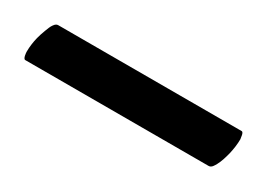

<svg xmlns="http://www.w3.org/2000/svg" viewBox="-15 -169 627 448"><g transform="rotate(30 299.0 55.5)"><path d="M36 110H530C538 110 542 101 545 96C551 85 555 71 558 59C561 46 563 32 563 19C562 16 562 1 556 1H62C55 1 51 8 48 13C47 14 37 39 34 52C31 64 29 78 29 91C29 94 30 110 36 110Z"/></g></svg>

Font: Petaluma Script
Style: Regular
Weight: 400
Designer: Daniel Spreadbury
Foundry: Steinberg Media Technologies GmbH
Version: Version 1.10